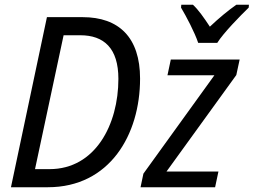

<svg xmlns="http://www.w3.org/2000/svg" viewBox="-20 -786 1065 806"><path d="M812 -606H892C918 -648 991 -722 1024 -754L1025 -766H972C939 -743 900 -711 861 -674C836 -712 812 -746 790 -766H741L740 -754C762 -717 797 -651 812 -606ZM26 0H181C440 0 568 -220 568 -456C568 -629 479 -714 327 -714H177ZM188 -76H127L247 -638H317C416 -638 477 -584 477 -455C477 -263 380 -76 188 -76ZM570 0H883L897 -66H679L972 -471L986 -536H697L683 -470H880L582 -57Z"/></svg>

Font: Noto Sans SemiCondensed
Style: Italic
Weight: 400
Width: 4
Italic angle: -12°
Designer: Monotype Design Team
Foundry: Monotype Imaging Inc.
Version: Version 2.013